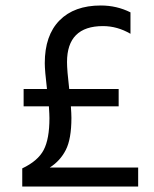

<svg xmlns="http://www.w3.org/2000/svg" viewBox="-20 -679 562 699"><path d="M483 0H61V-66Q118 -93 139 -133Q160 -173 160 -249Q160 -262 158 -292H66V-355H151Q143 -423 143 -449Q143 -550 196.5 -604.5Q250 -659 347 -659Q405 -659 455 -634V-556Q407 -584 355 -584Q224 -584 224 -453Q224 -423 232 -355H412V-292H238Q240 -264 240 -250Q240 -173 219.5 -133Q199 -93 161 -69H483Z"/></svg>

Font: Hind Vadodara
Style: Regular
Weight: 400
Designer: Hitesh Malaviya
Foundry: Indian Type Foundry
Version: Version 0.702;PS 1.0;hotconv 1.0.81;makeotf.lib2.5.63406